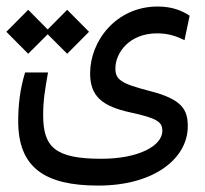

<svg xmlns="http://www.w3.org/2000/svg" viewBox="-37 -412 643 601"><path d="M270.5 168.9C447.8 168.9 550.8 82.5 550.8 -16.6C550.8 -69.3 532.7 -101.6 430.7 -127.4C342.3 -150.4 324.2 -162.1 324.2 -198.2C324.2 -245.6 366.7 -307.6 454.6 -307.6C489.7 -307.6 515.6 -298.8 540.5 -286.1L556.6 -362.8C531.7 -379.4 500.5 -391.6 456.5 -391.6C327.6 -391.6 245.1 -284.7 245.1 -182.6C245.1 -111.8 281.2 -79.1 373.5 -59.6C457 -41.5 471.2 -29.3 471.2 -2.4C471.2 44.4 397 85 280.3 85C134.8 85 98.1 48.3 98.1 -52.2C98.1 -96.7 103.5 -129.9 113.3 -185.1H41.5C25.4 -131.8 20 -83 20 -32.7C20 113.3 104 168.9 270.5 168.9ZM173.3 -243.7 241.7 -312.5 173.3 -381.3 112.3 -319.8 51.3 -381.3 -17.1 -312.5 51.3 -243.7 112.3 -304.7Z"/></svg>

Font: Cascadia Mono PL SemiLight
Style: Regular
Weight: 350
Monospace: yes
Designer: Aaron Bell
Foundry: Saja Typeworks
Version: Version 2404.023